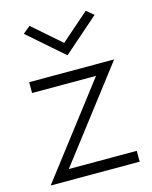

<svg xmlns="http://www.w3.org/2000/svg" viewBox="-107 -768 662 838"><g transform="rotate(-15 224.0 -348.5)"><path d="M235 -586 362 -697 395 -670 235 -530 75 -670 108 -697ZM332 -411H43V-460H427L112 -49H419V0H17Z"/></g></svg>

Font: Jost* Light
Style: Regular
Weight: 300
Version: Version 3.7